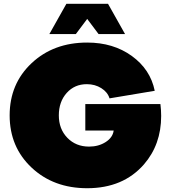

<svg xmlns="http://www.w3.org/2000/svg" viewBox="-20 -970 901 1015"><path d="M581 -280H431V-420H828Q832 -388 832 -357Q832 -206 741 -101Q631 25 441 25Q263 25 147 -84Q31 -193 31 -360Q31 -527 147 -636Q263 -745 441 -745Q579 -745 677 -674Q775 -603 798 -490L559 -450Q549 -483 515.5 -504Q482 -525 439 -525Q374 -525 332.5 -478.5Q291 -432 291 -360Q291 -288 336 -241.5Q381 -195 451 -195Q501 -195 538.5 -219Q576 -243 581 -280ZM381 -790H241L331 -950H551L641 -790H501L441 -870Z"/></svg>

Font: Metropolitano Black
Style: Regular
Weight: 900
Designer: Fonts by Alex Slobzheninov & Chris M. Simpson / Changes by Cristiano Sobral
Foundry: Fonts by Alex Slobzheninov & Chris M. Simpson / Changes by Cristiano Sobral
Version: Version 1.00;August 30, 2020;FontCreator 13.0.0.2681 64-bit